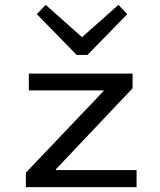

<svg xmlns="http://www.w3.org/2000/svg" viewBox="-20 -766 654 786"><path d="M501 -708 337.9 -541H293.9L130.9 -708L167 -746.1L315.9 -613.8L464.8 -746.1ZM85.9 0V-59.1L403.8 -393.1V-396H98.1V-464.8H522.9V-404.8L209 -73.2V-69.8H539.1V0Z"/></svg>

Font: IntelOne Mono
Style: Regular
Weight: 400
Designer: Fred Shallcrass
Foundry: Frere-Jones Type LLC
Version: Version 1.200;hotconv 1.1.0;makeotfexe 2.6.0;FJTRelease1.2